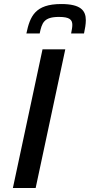

<svg xmlns="http://www.w3.org/2000/svg" viewBox="-20 -933 446 953"><path d="M284 -913C154 -913 129 -852 111 -767H177C188 -819 197 -849 273 -849C326 -849 339 -835 339 -809C339 -797 336 -783 333 -767H397C402 -791 406 -812 406 -833C406 -881 380 -913 284 -913ZM191 -688 44 0H157L304 -688Z"/></svg>

Font: Saira UNSAM Medium Italic
Style: Regular
Weight: 500
Italic angle: -12°
Designer: Hector Gatti with collaboration of the Omnibus-Type team
Foundry: Omnibus-Type
Version: Version 0.072;PS 000.072;hotconv 1.0.88;makeotf.lib2.5.64775